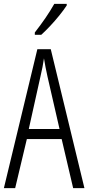

<svg xmlns="http://www.w3.org/2000/svg" viewBox="-20 -967 454 987"><path d="M356 0 297 -252H118L58 0H0L172 -714H241L414 0ZM224 -574Q218 -600 214 -622Q210 -644 206 -667Q200 -624 188 -574L128 -304H286ZM323 -939Q308 -916 285 -887.5Q262 -859 237 -832.5Q212 -806 192 -788H159V-800Q190 -840 214 -875Q238 -910 259 -947H323Z"/></svg>

Font: Noto Sans ExtraCondensed Light
Style: Regular
Weight: 300
Width: 2
Designer: Monotype Design Team
Foundry: Monotype Imaging Inc.
Version: Version 2.013; ttfautohint (v1.8.4.7-5d5b)